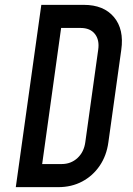

<svg xmlns="http://www.w3.org/2000/svg" viewBox="-20 -770 546 790"><path d="M45 0 150 -750H325Q406.5 -750 448.8 -699.8Q491 -649.5 479 -565L426 -185Q418.5 -129.5 390.2 -88Q362 -46.5 318.2 -23.2Q274.5 0 220 0ZM153.5 -95H233.5Q272 -95 298.8 -119.8Q325.5 -144.5 331 -185L384 -565Q390 -605.5 370.5 -630.2Q351 -655 311.5 -655H231.5Z"/></svg>

Font: Mohave Light Medium
Style: Italic
Weight: 500
Italic angle: -8°
Version: Version 2.003